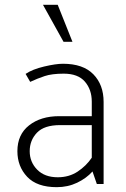

<svg xmlns="http://www.w3.org/2000/svg" viewBox="-20 -762 521 795"><path d="M158 -742H219L280 -589H243ZM103 -136Q103 -91 134 -59.5Q165 -28 219 -28Q266 -28 301.5 -51.5Q337 -75 360 -109V-244H229Q163 -244 133 -212.5Q103 -181 103 -136ZM86 -456Q114 -475 162.5 -486.5Q211 -498 241 -498Q324 -498 366.5 -454.5Q409 -411 409 -340V0H381L363 -52Q338 -24 299.5 -5.5Q261 13 215 13Q133 13 92.5 -30Q52 -73 52 -136Q52 -205 100.5 -243Q149 -281 225 -281H360V-341Q360 -391 331.5 -424Q303 -457 244 -457Q195 -457 165 -447Q135 -437 105 -423Z"/></svg>

Font: Palanquin Thin
Style: Regular
Weight: 250
Designer: Pria Ravichandran
Version: Version 1.001